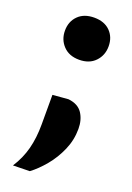

<svg xmlns="http://www.w3.org/2000/svg" viewBox="-132 -563 529 771"><g transform="rotate(20 132.0 -177.0)"><path d="M132 -332.5Q89 -332.5 64 -358.8Q39 -385 39 -423.5Q39 -462.5 64 -487.5Q89 -512.5 132.5 -512.5Q176 -512.5 200.8 -487.5Q225.5 -462.5 225.5 -423.5Q225.5 -385 200.5 -358.8Q175.5 -332.5 132 -332.5ZM28 157Q55.5 114.5 67.8 67.5Q80 20.5 80 -37V-163.5L147 -169Q188.5 -164.5 206.8 -137Q225 -109.5 225 -70.5Q225 -23 206 20.5Q187 64 158 98.8Q129 133.5 99.5 155.5Z"/></g></svg>

Font: Heraclito
Style: Bold
Weight: 700
Designer: Kostas Bartsokas (font) & Cristiano Sobral (main changes)
Foundry: Kostas Bartsokas (font) & Cristiano Sobral (main changes)
Version: Version 1.00;July 8, 2020;FontCreator 13.0.0.2655 64-bit